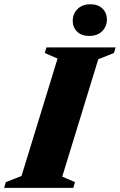

<svg xmlns="http://www.w3.org/2000/svg" viewBox="-54 -904 576 924"><path d="M223 -622 161.5 -649 169.5 -676H502.5L494.5 -649L419 -619L245.5 -54L307 -27.5L299 0H-34L-26 -27.5L49.5 -57ZM374.5 -731Q339 -731 317.5 -751.5Q296 -772 296 -803.5Q296 -837 318.8 -860.2Q341.5 -883.5 381.5 -883.5Q417.5 -883.5 439 -862.8Q460.5 -842 460.5 -810.5Q460.5 -777 437.8 -754Q415 -731 374.5 -731Z"/></svg>

Font: Newsreader 16pt 16pt ExtraBold
Style: Italic
Weight: 800
Italic angle: -17°
Version: Version 1.003